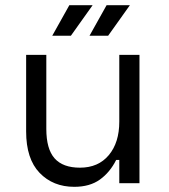

<svg xmlns="http://www.w3.org/2000/svg" viewBox="-20 -708 652 742"><path d="M267 14Q185 14 133 -40Q81 -94 81 -200V-496H159V-210Q159 -132 191 -96Q223 -60 289 -60Q360 -60 400.5 -108.5Q441 -157 441 -238V-496H519V0H441V-90H429Q405 -42 366 -14Q327 14 267 14ZM326 -570 392 -688H482L398 -570ZM182 -570 248 -688H338L254 -570Z"/></svg>

Font: Space Mono
Style: Regular
Weight: 400
Monospace: yes
Designer: Colophon Foundry + Benjamin Critton
Foundry: Colophon Foundry & Benjamin Critton
Version: Version 1.003; ttfautohint (v1.8.4.7-5d5b)